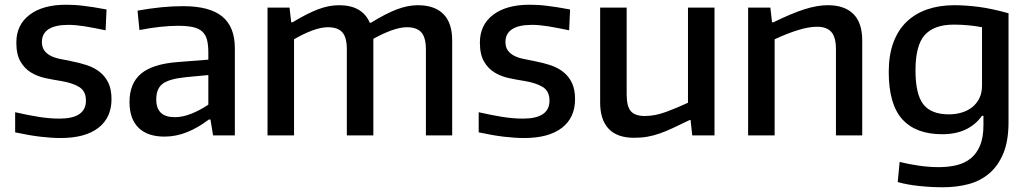

<svg xmlns="http://www.w3.org/2000/svg" viewBox="-20 -572 4350 811"><path d="M236 11Q198 11 151 5.5Q104 0 44 -13V-98Q96 -86 142.5 -78.5Q189 -71 231 -71Q343 -71 343 -147Q343 -187 314.5 -204.5Q286 -222 237 -230Q205 -235 172 -242Q139 -249 111.5 -265.5Q84 -282 66.5 -312Q49 -342 49 -392Q49 -467 105 -509.5Q161 -552 259 -552Q277 -552 294.5 -551Q312 -550 332 -547.5Q352 -545 375.5 -541.5Q399 -538 430 -532L426 -444Q374 -455 336.5 -461Q299 -467 269 -467Q213 -467 185 -448.5Q157 -430 157 -395Q157 -374 166 -360.5Q175 -347 191 -338Q207 -329 229.5 -324Q252 -319 279 -314Q316 -307 347.5 -296.5Q379 -286 402 -267.5Q425 -249 438 -221.5Q451 -194 451 -153Q451 -75 395.5 -32Q340 11 236 11Z M718 -77Q752 -77 789 -92Q826 -107 860 -130V-255L765 -246Q695 -239 667.5 -218.5Q640 -198 640 -152Q640 -77 718 -77ZM675 5Q603 5 565 -32.5Q527 -70 527 -141Q527 -220 576 -261Q625 -302 732 -310L860 -320V-349Q860 -382 854.5 -403.5Q849 -425 834.5 -438.5Q820 -452 795 -457.5Q770 -463 732 -463Q697 -463 655.5 -458.5Q614 -454 569 -445L561 -527Q665 -546 753 -546Q865 -546 918.5 -502.5Q972 -459 972 -368V0H880L869 -67H862Q816 -32 769.5 -13.5Q723 5 675 5Z M1110 -540H1203L1210 -478H1216Q1277 -515 1323 -532.5Q1369 -550 1412 -550Q1510 -550 1542 -476H1547Q1610 -515 1656.5 -532.5Q1703 -550 1745 -550Q1815 -550 1852.5 -513Q1890 -476 1890 -401V0H1779V-363Q1779 -414 1759.5 -435.5Q1740 -457 1699 -457Q1671 -457 1634.5 -444Q1598 -431 1557 -408V0H1445V-363Q1445 -414 1426 -435.5Q1407 -457 1365 -457Q1336 -457 1298.5 -443Q1261 -429 1222 -406V0H1110Z M2194 11Q2156 11 2109 5.5Q2062 0 2002 -13V-98Q2054 -86 2100.5 -78.5Q2147 -71 2189 -71Q2301 -71 2301 -147Q2301 -187 2272.5 -204.5Q2244 -222 2195 -230Q2163 -235 2130 -242Q2097 -249 2069.5 -265.5Q2042 -282 2024.5 -312Q2007 -342 2007 -392Q2007 -467 2063 -509.5Q2119 -552 2217 -552Q2235 -552 2252.5 -551Q2270 -550 2290 -547.5Q2310 -545 2333.5 -541.5Q2357 -538 2388 -532L2384 -444Q2332 -455 2294.5 -461Q2257 -467 2227 -467Q2171 -467 2143 -448.5Q2115 -430 2115 -395Q2115 -374 2124 -360.5Q2133 -347 2149 -338Q2165 -329 2187.5 -324Q2210 -319 2237 -314Q2274 -307 2305.5 -296.5Q2337 -286 2360 -267.5Q2383 -249 2396 -221.5Q2409 -194 2409 -153Q2409 -75 2353.5 -32Q2298 11 2194 11Z M2658 10Q2587 10 2551 -28Q2515 -66 2515 -139V-540H2627V-173Q2627 -123 2644.5 -102.5Q2662 -82 2704 -82Q2747 -82 2794 -99.5Q2841 -117 2886 -138V-540H2998V0H2904L2897 -65H2893Q2852 -45 2822 -31Q2792 -17 2766 -8Q2740 1 2714.5 5.5Q2689 10 2658 10Z M3140 -540H3234L3241 -478H3247Q3325 -516 3378.5 -533Q3432 -550 3477 -550Q3547 -550 3584.5 -513Q3622 -476 3622 -401V0H3511V-364Q3511 -415 3491.5 -437Q3472 -459 3431 -459Q3396 -459 3349.5 -444.5Q3303 -430 3252 -406V0H3140Z M3988 -89Q4018 -89 4043.5 -97Q4069 -105 4087.5 -120Q4106 -135 4117 -157.5Q4128 -180 4128 -209V-457Q4102 -462 4072 -465Q4042 -468 4009 -468Q3926 -468 3886.5 -424.5Q3847 -381 3847 -275Q3847 -174 3880 -131.5Q3913 -89 3988 -89ZM3963 219Q3913 219 3861.5 213.5Q3810 208 3772 197L3780 112Q3816 121 3859.5 127.5Q3903 134 3946 134Q3987 134 4021.5 125.5Q4056 117 4081 96.5Q4106 76 4120 42Q4134 8 4134 -43V-83H4128Q4072 -5 3960 -5Q3848 -5 3791 -68.5Q3734 -132 3734 -268Q3734 -339 3753.5 -392Q3773 -445 3809.5 -480Q3846 -515 3897 -532.5Q3948 -550 4011 -550Q4059 -550 4113.5 -543Q4168 -536 4240 -516V-57Q4240 23 4218 76Q4196 129 4158 161Q4120 193 4070 206Q4020 219 3963 219Z"/></svg>

Font: EncodeSans
Style: Medium
Weight: 500
Designer: Pablo Impallari, Andres Torresi
Foundry: Pablo Impallari, Andres Torresi
Version: Version 1.000; ttfautohint (v1.4.1)